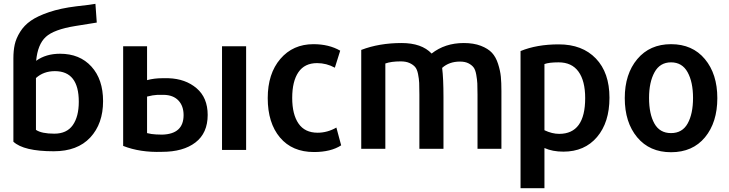

<svg xmlns="http://www.w3.org/2000/svg" viewBox="-20 -778 3811 1004"><path d="M392 -246Q392 -406 267 -406Q208 -406 168 -370V-99Q197 -79 264 -79Q329 -79 360.5 -123.5Q392 -168 392 -246ZM50 -37V-473Q50 -513 57 -545Q64 -577 85 -611Q106 -645 141 -669.5Q176 -694 236.5 -714.5Q297 -735 379 -745Q461 -754 479 -758L486 -660L374 -642Q262 -624 219.5 -585Q177 -546 169 -460Q220 -497 294 -497Q397 -497 458 -430Q519 -363 519 -249Q519 -131 452 -59Q385 13 261 13Q104 13 50 -37Z M624 -536H749V-359Q787 -369 828 -369H861Q950 -366 1008 -316.5Q1066 -267 1066 -177Q1066 -82 1002 -33Q938 16 827 16Q713 20 624 -15ZM940 -176Q940 -224 913 -252.5Q886 -281 837 -282Q832 -282 826.5 -282Q821 -282 814 -282Q807 -282 803 -282Q780 -281 749 -273V-82Q772 -76 796 -75Q806 -74 828 -74Q940 -77 940 -176ZM1267 6H1141V-536H1267Z M1764 -18Q1710 17 1622 17Q1508 17 1444 -59Q1380 -135 1380 -265Q1380 -393 1446 -470Q1512 -547 1619 -547Q1700 -547 1759 -513Q1744 -463 1731 -424Q1687 -448 1638 -448Q1573 -448 1540.5 -400.5Q1508 -353 1508 -266Q1508 -180 1541 -132Q1574 -84 1641 -84Q1692 -84 1739 -111Z M2602 0H2477V-283Q2477 -322 2476 -341.5Q2475 -361 2470.5 -387Q2466 -413 2456.5 -425.5Q2447 -438 2429.5 -447Q2412 -456 2385 -456Q2329 -456 2292 -423Q2299 -368 2299 -271V0H2173V-283Q2173 -323 2172 -344.5Q2171 -366 2166 -391Q2161 -416 2150.5 -428Q2140 -440 2121.5 -448.5Q2103 -457 2075 -457Q2026 -457 1995 -446V0H1869V-517Q1963 -553 2080 -553Q2185 -553 2237 -498Q2307 -553 2405 -553Q2457 -553 2494.5 -538.5Q2532 -524 2552.5 -502Q2573 -480 2584.5 -444Q2596 -408 2599 -377Q2602 -346 2602 -302Z M3167 -267Q3167 -138 3102 -61.5Q3037 15 2926 15Q2869 15 2827 -4V206H2702V-511Q2787 -546 2902 -546Q3025 -546 3096 -472Q3167 -398 3167 -267ZM3040 -265Q3040 -355 3005 -403.5Q2970 -452 2901 -452Q2851 -452 2827 -443V-97Q2867 -78 2904 -78Q3040 -78 3040 -265Z M3731 -265Q3731 -138 3666.5 -60Q3602 18 3489 18Q3377 18 3312 -60Q3247 -138 3247 -265Q3247 -391 3312.5 -469Q3378 -547 3489 -547Q3601 -547 3666 -469Q3731 -391 3731 -265ZM3374 -266Q3374 -182 3402 -132Q3430 -82 3489 -82Q3548 -82 3576 -132.5Q3604 -183 3604 -266Q3604 -349 3575.5 -400.5Q3547 -452 3489 -452Q3431 -452 3402.5 -400Q3374 -348 3374 -266Z"/></svg>

Font: Repo
Style: DemiBold
Weight: 600
Designer: Stefan Peev
Foundry: Context Ltd
Version: Version 001.000